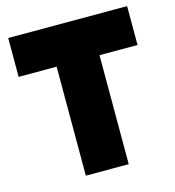

<svg xmlns="http://www.w3.org/2000/svg" viewBox="-105 -789 800 878"><g transform="rotate(-15 295.0 -350.0)"><path d="M193.5 0V-516H13.5V-700H576.5V-516H396.5V0Z"/></g></svg>

Font: Geologica Cursive Black
Style: Regular
Weight: 900
Designer: Sindre Bremnes, Frode Helland
Foundry: Monokrom Skriftforlag AS
Version: Version 1.010;gftools[0.9.28]